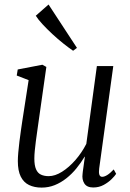

<svg xmlns="http://www.w3.org/2000/svg" viewBox="-20 -842 592 872"><path d="M169 10Q136 10 111.8 -1.8Q87.5 -13.5 74.2 -40Q61 -66.5 61 -110.5Q61 -126 63 -149.2Q65 -172.5 68.2 -198.8Q71.5 -225 75 -249.5Q78.5 -274 81 -290.5L110 -478L56 -499L60.5 -526.5L172.5 -548L190.5 -538L154.5 -284.5Q152 -265.5 148.8 -244Q145.5 -222.5 142.8 -200.5Q140 -178.5 138 -158.2Q136 -138 136 -122Q136 -90.5 143.8 -73Q151.5 -55.5 166.2 -48.8Q181 -42 201 -42Q230 -42 261.8 -62Q293.5 -82 322.5 -115.2Q351.5 -148.5 372 -188.5L420 -542H494.5L430.5 -77Q428 -58.5 431.2 -48.8Q434.5 -39 444 -39Q454 -39 467 -47Q480 -55 496.5 -72.5L507.5 -52.5Q502 -43.5 487.2 -28.8Q472.5 -14 451 -2.2Q429.5 9.5 403.5 9.5Q374.5 9.5 363 -8.8Q351.5 -27 355 -52.5Q355 -55 356.2 -63.8Q357.5 -72.5 359.2 -84.8Q361 -97 362.5 -109Q364 -121 365.5 -130L364.5 -130.5Q347.5 -102.5 326.8 -77Q306 -51.5 281.2 -32Q256.5 -12.5 228.5 -1.2Q200.5 10 169 10ZM312 -611.5Q292 -625 267.2 -644.8Q242.5 -664.5 218.2 -687Q194 -709.5 173.8 -731.2Q153.5 -753 142.5 -770.5L200.5 -821.5L329.5 -624.5Z"/></svg>

Font: Merriweather 60pt Light
Style: Italic
Weight: 300
Italic angle: -7.8°
Version: Version 2.101